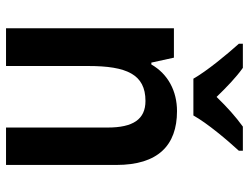

<svg xmlns="http://www.w3.org/2000/svg" viewBox="-112 -694 806 621"><g transform="rotate(90 290.5 -383.0)"><path d="M234 -606H353C378 -651 433 -716 467 -753V-766H389C356 -742 327 -716 293 -681C261 -714 230 -744 199 -766H121V-753C156 -714 209 -650 234 -606ZM339 -553C274 -553 219 -524 188 -470H182L166 -543H71V0H193V-266C193 -390 220 -451 306 -451C366 -451 392 -410 392 -329V0H513V-357C513 -491 450 -553 339 -553Z"/></g></svg>

Font: Noto Sans Lao Looped SemiCondensed SemiBold
Style: Regular
Weight: 600
Width: 4
Designer: Mark Frömberg, Ben Mitchell
Foundry: The Fontpad Ltd
Version: Version 1.002